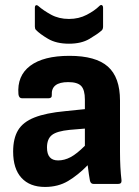

<svg xmlns="http://www.w3.org/2000/svg" viewBox="-20 -728 551 760"><path d="M158 12Q98 12 65 -24Q32 -60 32 -128Q32 -180 51.5 -212.5Q71 -245 116.5 -263Q162 -281 238 -288L316 -296V-334Q316 -372 301.5 -387.5Q287 -403 250 -403Q182 -403 185 -352Q186 -339 172 -339H67Q55 -339 53 -355Q47 -428 99.5 -467.5Q152 -507 255 -507Q359 -507 407 -464.5Q455 -422 455 -330V-127Q455 -64 461 -14Q462 0 448 0H350Q339 0 336 -13Q332 -34 327 -74Q289 -35 249.5 -11.5Q210 12 158 12ZM166 -144Q166 -93 210 -93Q235 -93 259.5 -106Q284 -119 316 -151V-219L256 -214Q205 -209 185.5 -193.5Q166 -178 166 -144ZM253 -555Q203 -555 170 -574.5Q137 -594 122 -610Q118 -614 118 -623V-697Q118 -705 122 -707Q126 -709 132 -704Q151 -687 182 -670Q213 -653 253 -653Q292 -653 323.5 -669.5Q355 -686 373 -704Q379 -710 383.5 -707.5Q388 -705 388 -697V-623Q388 -612 382 -607Q366 -593 334 -574Q302 -555 253 -555Z"/></svg>

Font: Sofia Sans ExtraBold
Style: Regular
Weight: 800
Designer: Botio Nikoltchev, Ani Petrova
Foundry: lettersoup
Version: Version 4.101; ttfautohint (v1.8.4.7-5d5b)